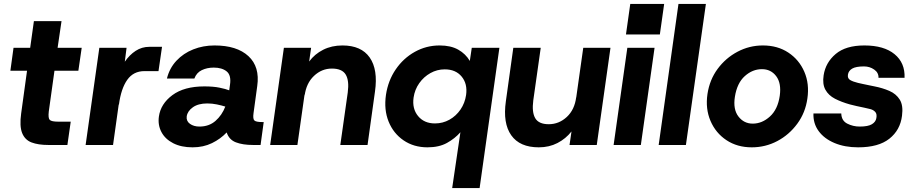

<svg xmlns="http://www.w3.org/2000/svg" viewBox="-20 -740 4663 980"><path d="M227 0Q175 0 141 -13Q107 -26 93 -61Q79 -96 88 -161L118 -379H33L49 -496H134L153 -632H294L274 -496H397L380 -379H258L229 -171Q225 -137 234 -128Q243 -119 278 -119H341L324 0Z M417 0 487 -496H626L617 -425Q641 -460 672.5 -480.5Q704 -501 742 -501H807L789 -377H717Q661 -377 629.5 -332.5Q598 -288 587 -206L586 -207L557 0Z M963 12Q905 12 864 -9Q823 -30 804 -66Q785 -102 791 -145Q800 -210 860 -254.5Q920 -299 1023 -299Q1069 -299 1100.5 -292.5Q1132 -286 1150 -279L1154 -308Q1161 -356 1137 -375.5Q1113 -395 1071 -395Q1037 -395 1010 -382Q983 -369 972 -339H832Q845 -392 880.5 -430Q916 -468 966.5 -488Q1017 -508 1075 -508Q1189 -508 1248 -453.5Q1307 -399 1293 -301L1274 -162Q1270 -133 1278.5 -125Q1287 -117 1319 -117H1326L1310 0H1272Q1219 0 1184 -13.5Q1149 -27 1137 -64Q1106 -31 1062 -9.5Q1018 12 963 12ZM933 -146Q930 -122 949.5 -108Q969 -94 998 -94Q1047 -94 1080 -123Q1113 -152 1130 -196Q1111 -202 1087 -207Q1063 -212 1038 -212Q992 -212 964.5 -192.5Q937 -173 933 -146Z M1359 0 1429 -496H1568L1558 -426Q1586 -464 1629.5 -486Q1673 -508 1728 -508Q1824 -508 1867 -446.5Q1910 -385 1894 -273L1856 0H1717L1755 -268Q1763 -329 1744.5 -359.5Q1726 -390 1674 -390Q1622 -390 1582.5 -352.5Q1543 -315 1535 -252V-261L1498 0Z M2288 220 2330 -65Q2302 -33 2261.5 -10.5Q2221 12 2162 12Q2092 12 2040 -23.5Q1988 -59 1963.5 -119.5Q1939 -180 1950 -256Q1961 -329 2000 -386Q2039 -443 2097.5 -475.5Q2156 -508 2224 -508Q2281 -508 2319 -486.5Q2357 -465 2378 -429L2388 -496H2529L2428 220ZM2200 -110Q2240 -110 2274 -129Q2308 -148 2330.5 -181Q2353 -214 2359 -255Q2367 -312 2336.5 -349Q2306 -386 2250 -386Q2211 -386 2177 -367Q2143 -348 2120 -315.5Q2097 -283 2091 -242Q2083 -185 2114 -147.5Q2145 -110 2200 -110Z M2730 12Q2633 12 2589.5 -49.5Q2546 -111 2562 -223L2600 -496H2740L2702 -228Q2694 -167 2712 -136.5Q2730 -106 2781 -106Q2833 -106 2873 -143Q2913 -180 2921 -244V-241L2957 -496H3096L3026 0H2887L2897 -69Q2868 -32 2825.5 -10Q2783 12 2730 12Z M3197 -720H3370L3348 -564H3175ZM3112 0 3182 -496H3321L3251 0Z M3342 0 3443 -720H3583L3481 0Z M3817 12Q3743 12 3688 -24.5Q3633 -61 3606.5 -123Q3580 -185 3591 -260Q3602 -333 3643 -388.5Q3684 -444 3744.5 -476Q3805 -508 3874 -508Q3949 -508 4004 -471.5Q4059 -435 4085.5 -373.5Q4112 -312 4101 -237Q4091 -165 4049.5 -108.5Q4008 -52 3947.5 -20Q3887 12 3817 12ZM3822 -109Q3870 -109 3910 -145.5Q3950 -182 3960 -251Q3969 -315 3942 -351Q3915 -387 3869 -387Q3821 -387 3781.5 -351.5Q3742 -316 3731 -246Q3721 -182 3749 -145.5Q3777 -109 3822 -109Z M4360 12Q4292 12 4239.5 -10Q4187 -32 4158.5 -71Q4130 -110 4132 -161H4274Q4275 -124 4304.5 -109Q4334 -94 4368 -94Q4411 -94 4430.5 -106Q4450 -118 4453 -137Q4457 -158 4447.5 -168.5Q4438 -179 4423 -183Q4408 -187 4393 -190Q4377 -193 4353 -198.5Q4329 -204 4318 -207Q4275 -219 4242 -236Q4209 -253 4193 -282Q4177 -311 4184 -356Q4194 -421 4245.5 -464.5Q4297 -508 4392 -508Q4492 -508 4546 -463.5Q4600 -419 4597 -343H4464Q4465 -369 4442 -385Q4419 -401 4390 -401Q4349 -401 4330 -390Q4311 -379 4308 -359Q4305 -340 4319.5 -331.5Q4334 -323 4359 -317Q4369 -315 4386 -311Q4403 -307 4419.5 -304Q4436 -301 4444 -299Q4485 -291 4519.5 -276Q4554 -261 4572.5 -231.5Q4591 -202 4584 -149Q4575 -76 4519.5 -32Q4464 12 4360 12Z"/></svg>

Font: Host Grotesk Black
Style: Italic
Weight: 900
Italic angle: -8°
Designer: Doğukan Karapınar based on Poppins by Indian Type Foundry, Jonny Pinhorn
Foundry: Element Type
Version: Version 1.000; ttfautohint (v1.8.4.7-5d5b);gftools[0.9.33]